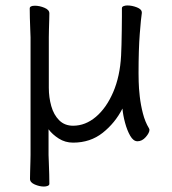

<svg xmlns="http://www.w3.org/2000/svg" viewBox="-20 -505 630 704"><path d="M92 -368Q92 -374 91 -395Q90 -416 89.5 -439.5Q89 -463 89 -474Q89 -484 108 -484Q125 -484 143 -476.5Q161 -469 161 -456Q161 -448 160.5 -431.5Q160 -415 159.5 -397.5Q159 -380 159 -368V-183Q159 -148 168 -116Q177 -84 197 -64Q217 -44 248 -44Q293 -44 331.5 -76.5Q370 -109 395 -167Q420 -225 424 -301Q425 -316 425.5 -341.5Q426 -367 426.5 -394.5Q427 -422 427 -444Q427 -466 427 -475Q427 -480 433 -482.5Q439 -485 447 -485Q464 -485 482 -478Q500 -471 500 -459V-457Q497 -439 492.5 -381Q488 -323 488 -237Q488 -229 488.5 -205.5Q489 -182 492.5 -151Q496 -120 504 -89Q512 -58 526 -35Q528 -31 528 -29Q528 -18 514.5 -2.5Q501 13 484 13Q469 13 457.5 -7Q446 -27 438.5 -55Q431 -83 429 -107Q402 -54 356.5 -18Q311 18 248 18Q219 18 195.5 3Q172 -12 158 -31V63Q158 69 159 90Q160 111 160.5 134Q161 157 161 169Q161 174 155 176.5Q149 179 141 179Q125 179 107.5 171.5Q90 164 90 151Q90 143 90.5 124.5Q91 106 91.5 88Q92 70 92 63Z"/></svg>

Font: Klee One SemiBold
Style: Regular
Weight: 600
Designer: Fontworks Inc.
Foundry: Fontworks Inc.
Version: Version 1.00;January 12, 2022;FontCreator 13.0.0.2683 64-bit